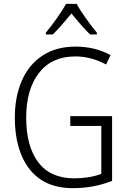

<svg xmlns="http://www.w3.org/2000/svg" viewBox="-20 -967 668 997"><path d="M562 -364V-28Q468 10 358 10Q211 10 134 -88Q57 -186 57 -356Q57 -465 93.5 -548.5Q130 -632 201 -678.5Q272 -725 372 -725Q473 -725 554 -681L531 -632Q453 -674 371 -674Q249 -674 182.5 -588.5Q116 -503 116 -356Q116 -207 179 -124Q242 -41 366 -41Q444 -41 506 -64V-313H345V-364ZM483 -797V-788H448Q412 -822 351 -897Q328 -869 301 -838Q274 -807 254 -788H218V-797Q246 -831 276.5 -874Q307 -917 323 -947H378Q395 -915 427 -870.5Q459 -826 483 -797Z"/></svg>

Font: Noto Sans UI NarrowLight
Style: Regular
Weight: 300
Width: 4
Designer: Monotype Design Team
Foundry: Monotype Imaging Inc.
Version: Version 1.001